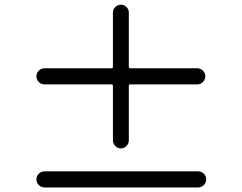

<svg xmlns="http://www.w3.org/2000/svg" viewBox="-20 -824 1040 826"><path d="M828.1 -530.3Q842.8 -530.3 853 -520Q863.3 -509.8 863.3 -495.6Q863.3 -481.4 853 -471.2Q842.8 -460.9 828.1 -460.9H541Q534.2 -460.9 534.2 -454.1V-219.7Q534.2 -206.1 523.9 -195.8Q513.7 -185.5 500 -185.5Q486.3 -185.5 476.1 -195.8Q465.8 -206.1 465.8 -219.7V-454.1Q465.8 -460.9 459 -460.9H171.9Q157.2 -460.9 147 -471.2Q136.7 -481.4 136.7 -495.6Q136.7 -509.8 147 -520Q157.2 -530.3 171.9 -530.3H459Q465.8 -530.3 465.8 -537.1V-769.5Q465.8 -784.2 476.1 -793.9Q486.3 -803.7 500 -803.7Q513.7 -803.7 523.9 -793.9Q534.2 -784.2 534.2 -769.5V-537.1Q534.2 -530.3 541 -530.3ZM171.9 -86.9H832Q846.7 -86.9 856.9 -76.7Q867.2 -66.4 867.2 -52.2Q867.2 -38.1 856.9 -27.8Q846.7 -17.6 832 -17.6H171.9Q157.2 -17.6 147 -27.8Q136.7 -38.1 136.7 -52.2Q136.7 -66.4 147 -76.7Q157.2 -86.9 171.9 -86.9Z"/></svg>

Font: Gen Jyuu Gothic P Regular
Style: Regular
Weight: 400
Designer: [Source Han Sans]
Ryoko NISHIZUKA  (kana & ideographs); Paul D. Hunt (Latin, Greek & Cyrillic); Wenlong ZHANG  (bopomofo
Version: Version 1.002.20150607